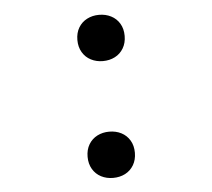

<svg xmlns="http://www.w3.org/2000/svg" viewBox="-44 -580 709 641"><g transform="rotate(-5 310.0 -259.0)"><path d="M231 -62.5Q231 -86.5 241.5 -104Q252 -121.5 270 -130.8Q288 -140 310 -140Q332.5 -140 350.5 -130.8Q368.5 -121.5 379 -104Q389.5 -86.5 389.5 -62.5Q389.5 -39 379 -21.2Q368.5 -3.5 350.5 5.8Q332.5 15 310 15Q288 15 270 5.8Q252 -3.5 241.5 -21.2Q231 -39 231 -62.5ZM231 -454Q231 -478 241.5 -495.5Q252 -513 270 -522.2Q288 -531.5 310 -531.5Q332.5 -531.5 350.5 -522.2Q368.5 -513 379 -495.5Q389.5 -478 389.5 -454Q389.5 -430.5 379 -412.8Q368.5 -395 350.5 -385.8Q332.5 -376.5 310 -376.5Q288 -376.5 270 -385.8Q252 -395 241.5 -412.8Q231 -430.5 231 -454Z"/></g></svg>

Font: Monaspace Xenon Var
Style: Regular
Weight: 400
Designer: Riley Cran and the Lettermatic Team
Version: Version 1.000 (Monaspace Xenon Var)